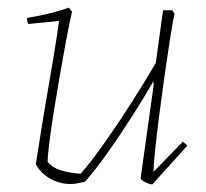

<svg xmlns="http://www.w3.org/2000/svg" viewBox="-20 -477 542 504"><path d="M165 6Q136 6 111 -8.5Q86 -23 74 -46Q76 -57 80.5 -86.5Q85 -116 91.5 -156Q98 -196 105.5 -239Q113 -282 119.5 -321Q126 -360 130 -387Q134 -414 135 -422L54 -414Q51 -420 51 -430Q71 -433 102 -440Q133 -447 161 -457L169 -446Q161 -411 152.5 -365Q144 -319 135.5 -270Q127 -221 120 -176.5Q113 -132 109 -98.5Q105 -65 105 -52Q118 -36 143 -29Q168 -22 192 -21Q219 -52 254 -101.5Q289 -151 324.5 -206.5Q360 -262 389 -312L408 -450H432L438 -441Q433 -417 426 -372.5Q419 -328 411.5 -275Q404 -222 397.5 -171Q391 -120 387 -81Q383 -42 383 -26L460 -105L472 -95L380 7Q374 7 364 2.5Q354 -2 349 -8L383 -251V-264Q357 -219 325 -169Q293 -119 261 -74Q229 -29 203 0Q194 2 184.5 4Q175 6 165 6Z"/></svg>

Font: Labrada ExtraLight
Style: Italic
Weight: 200
Italic angle: -7°
Designer: Mercedes Jáuregui
Foundry: Omnibus-Type Team
Version: Version 1.000; ttfautohint (v1.8.4.7-5d5b)